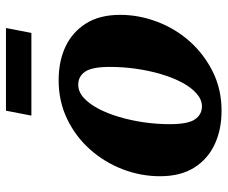

<svg xmlns="http://www.w3.org/2000/svg" viewBox="-78 -650 744 627"><g transform="rotate(-90 293.5 -336.0)"><path d="M246 16Q184 16 136 -6.5Q88 -29 60 -73.5Q32 -118 32 -185Q32 -248 55 -307.5Q78 -367 120 -414Q162 -461 219.5 -488.5Q277 -516 345 -516Q408 -516 455.5 -493.5Q503 -471 531 -426.5Q559 -382 559 -315Q559 -253 536 -193Q513 -133 471 -86.5Q429 -40 372 -12Q315 16 246 16ZM260 -48Q282 -48 302 -65.5Q322 -83 338 -113Q354 -143 365.5 -182Q377 -221 383 -263.5Q389 -306 389 -349Q389 -407 373.5 -429.5Q358 -452 331 -452Q308 -452 288.5 -434.5Q269 -417 253 -387Q237 -357 225.5 -318Q214 -279 208 -237Q202 -195 202 -154Q202 -93 218 -70.5Q234 -48 260 -48ZM230 -605 246 -688H516L500 -605Z"/></g></svg>

Font: Source Serif 4 ExtraBold
Style: Italic
Weight: 800
Italic angle: -12°
Designer: Frank Grießhammer
Foundry: Adobe Systems Incorporated
Version: Version 4.004;hotconv 1.0.116;makeotfexe 2.5.65601